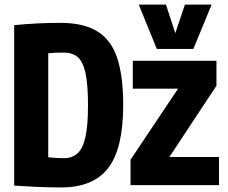

<svg xmlns="http://www.w3.org/2000/svg" viewBox="-20 -810 997 840"><path d="M248 10Q189 10 138 7.5Q87 5 42 2V-700Q94 -705 142 -707.5Q190 -710 245 -710Q345 -710 405.5 -673Q466 -636 492.5 -557Q519 -478 519 -351Q519 -160 453.5 -75Q388 10 248 10ZM260 -118Q296 -118 319.5 -139.5Q343 -161 354 -211.5Q365 -262 365 -349Q365 -440 354 -490.5Q343 -541 319.5 -560.5Q296 -580 259 -580Q222 -580 191 -577V-122Q208 -120 224.5 -119Q241 -118 260 -118ZM551 0V-111L759 -422H561V-544H927V-435L721 -123H938V0ZM906 -790 826 -596H666L587 -790H706L747 -665L789 -790Z"/></svg>

Font: Georama SemiCondensed
Style: Bold
Weight: 700
Width: 4
Designer: Jean-Baptiste Levee
Foundry: Production Type
Version: Version 1.000